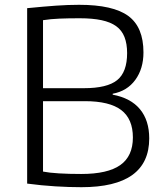

<svg xmlns="http://www.w3.org/2000/svg" viewBox="-20 -769 692 799"><path d="M329 -402Q426 -402 467.5 -435.5Q509 -469 509 -548Q509 -587 498 -615Q487 -643 463.5 -660Q440 -677 402.5 -685Q365 -693 312 -693Q264 -693 227.5 -691.5Q191 -690 159 -685V-402ZM318 -45Q428 -45 480.5 -82Q533 -119 533 -197Q533 -274 484.5 -311Q436 -348 333 -348H159V-55Q184 -50 225 -47.5Q266 -45 318 -45ZM319 10Q268 10 210.5 6.5Q153 3 93 -5V-735Q164 -742 213.5 -745.5Q263 -749 309 -749Q451 -749 514 -702.5Q577 -656 577 -551Q577 -483 543 -436.5Q509 -390 449 -379V-375Q524 -361 562.5 -314.5Q601 -268 601 -193Q601 10 319 10Z"/></svg>

Font: EncodeSans
Style: Light
Weight: 300
Designer: Pablo Impallari, Andres Torresi
Foundry: Pablo Impallari, Andres Torresi
Version: Version 1.000; ttfautohint (v1.4.1)